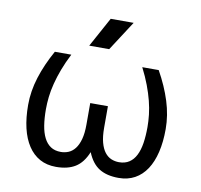

<svg xmlns="http://www.w3.org/2000/svg" viewBox="-80 -801 942 898"><g transform="rotate(10 390.5 -352.5)"><path d="M432.6 -209Q432.6 -167 440.2 -138.9Q447.8 -110.8 460.9 -93.8Q474.1 -76.7 491.7 -69.3Q509.3 -62 528.8 -62Q557.1 -62 576.9 -75Q596.7 -87.9 608.9 -112.1Q621.1 -136.2 626.5 -170.4Q631.8 -204.6 631.8 -247.1Q631.8 -274.9 628.4 -305.4Q625 -335.9 616.5 -369.6Q607.9 -403.3 594 -440.4Q580.1 -477.5 559.1 -518.6H637.2Q675.8 -449.7 696.5 -383.5Q717.3 -317.4 717.3 -252.4Q717.3 -191.4 705.8 -142.8Q694.3 -94.2 671.9 -60.1Q649.4 -25.9 616.2 -7.6Q583 10.7 539.1 10.7Q483.4 10.7 447.5 -11.5Q411.6 -33.7 390.6 -85.4Q369.6 -33.7 333.7 -11.5Q297.9 10.7 242.2 10.7Q198.2 10.7 165 -7.6Q131.8 -25.9 109.4 -60.1Q86.9 -94.2 75.4 -142.8Q64 -191.4 64 -252.4Q64 -317.4 84.7 -383.5Q105.5 -449.7 144 -518.6H222.2Q201.2 -477.5 187.3 -440.4Q173.3 -403.3 164.8 -369.6Q156.2 -335.9 152.8 -305.4Q149.4 -274.9 149.4 -247.1Q149.4 -204.6 154.8 -170.4Q160.2 -136.2 172.4 -112.1Q184.6 -87.9 204.1 -75Q223.6 -62 252.4 -62Q271.5 -62 289.1 -69.3Q306.6 -76.7 319.8 -93.8Q333 -110.8 340.8 -138.9Q348.6 -167 348.6 -209V-311H432.6ZM374.5 -715.8H483.4L392.1 -574.7H297.4Z"/></g></svg>

Font: Arian AMU
Style: Regular
Weight: 400
Designer: Ruben Hakobyan (Tarumian)
Foundry: Ruben Hakobyan (Tarumian)
Version: Version 4.003